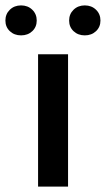

<svg xmlns="http://www.w3.org/2000/svg" viewBox="-47 -691 392 711"><path d="M94 -490H205V0H94ZM-27 -615Q-27 -639 -10.5 -655Q6 -671 31 -671Q56 -671 72.5 -655Q89 -639 89 -615Q89 -591 72.5 -575.5Q56 -560 31 -560Q6 -560 -10.5 -575.5Q-27 -591 -27 -615ZM209 -615Q209 -639 225.5 -655Q242 -671 267 -671Q292 -671 308.5 -655Q325 -639 325 -615Q325 -591 308.5 -575.5Q292 -560 267 -560Q242 -560 225.5 -575.5Q209 -591 209 -615Z"/></svg>

Font: Fahkwang Medium
Style: Regular
Weight: 500
Version: Version 1.000; ttfautohint (v1.6)